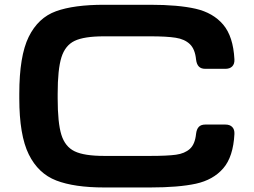

<svg xmlns="http://www.w3.org/2000/svg" viewBox="-20 -786 1087 821"><path d="M425.3 -765.6H622.1Q742.5 -765.6 816.9 -748.5Q891.4 -731.3 934.4 -680.7Q977.3 -630 982.4 -532.2Q983.4 -512.7 973.1 -502.2Q962.9 -491.7 943.8 -491.7H857.9Q839.6 -491.7 830.2 -501.6Q820.8 -511.4 818.4 -531.2Q814 -576.3 791.7 -597.4Q769.5 -618.6 731.2 -624.6Q692.9 -630.7 622.1 -630.7H425.3Q339.4 -630.7 299 -611.2Q258.6 -591.8 242.6 -540.6Q226.6 -489.4 226.6 -384.8V-365.2Q226.6 -260.9 242.4 -209.8Q258.3 -158.7 299.2 -139Q340 -119.3 425.3 -119.3H622.1Q695.2 -119.3 732.5 -124.4Q769.8 -129.5 791.9 -149.4Q814 -169.3 818.4 -213.9Q820.8 -233.7 830.2 -243.6Q839.6 -253.4 857.9 -253.4H943.8Q962.9 -253.4 973.1 -242.9Q983.4 -232.4 982.4 -212.9Q977.3 -115.4 934.5 -66.1Q891.7 -16.7 817.7 -0.5Q743.8 15.6 622.1 15.6H425.3Q298 15.6 220.8 -14.1Q143.5 -43.8 103 -125.9Q62.5 -208 62.5 -365.2V-384.8Q62.5 -546.4 102.7 -628.3Q143 -710.2 219.4 -737.9Q295.8 -765.6 425.3 -765.6Z"/></svg>

Font: Gyrochrome
Style: Regular
Weight: 400
Designer: David Moles
Foundry: David Moles
Version: Version 1.005;Glyphs 3.2.3 (3260)